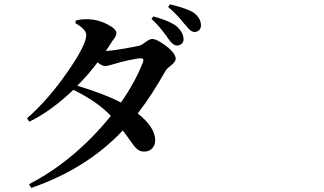

<svg xmlns="http://www.w3.org/2000/svg" viewBox="-20 -832 1540 914"><path d="M128.9 62.5 118.2 44.9Q335 -67.4 507.8 -280.3Q442.4 -349.6 329.1 -404.3Q222.7 -302.7 120.1 -252.9L108.4 -268.6Q209 -356.4 301.8 -490.2Q390.6 -618.2 390.6 -665Q390.6 -692.4 338.9 -721.7L340.8 -734.4Q372.1 -742.2 404.3 -740.2Q449.2 -738.3 492.2 -715.8Q534.2 -693.4 534.2 -674.8Q534.2 -662.1 521.5 -645.5Q512.7 -634.8 507.8 -626Q498 -609.4 483.4 -588.9Q512.7 -590.8 571.3 -600.6Q627.9 -610.4 645.5 -615.2Q655.3 -618.2 671.9 -630.9Q692.4 -646.5 704.1 -646.5Q726.6 -646.5 770.5 -613.3Q816.4 -578.1 816.4 -551.8Q816.4 -538.1 792 -518.6Q772.5 -503.9 767.6 -494.1Q702.1 -377.9 635.7 -292Q715.8 -228.5 718.8 -168Q719.7 -142.6 705.1 -126.5Q690.4 -110.4 668 -110.4Q646.5 -109.4 630.9 -124Q619.1 -133.8 593.8 -170.9Q576.2 -196.3 564.5 -210.9Q392.6 -28.3 128.9 62.5ZM555.7 -343.8Q625 -443.4 661.1 -537.1Q667 -554.7 649.4 -554.7Q631.8 -553.7 590.8 -544.9Q549.8 -536.1 530.3 -529.3Q526.4 -528.3 519.5 -526.4Q493.2 -517.6 479.5 -517.6Q466.8 -517.6 444.3 -535.2Q402.3 -478.5 347.7 -423.8Q478.5 -384.8 555.7 -343.8ZM822.3 -615.2Q803.7 -615.2 780.3 -648.4Q777.3 -652.3 772.5 -660.2Q737.3 -709 701.2 -742.2L710 -753.9Q794.9 -730.5 825.2 -703.1Q852.5 -675.8 853.5 -648.4Q855.5 -634.8 846.7 -625.5Q837.9 -616.2 822.3 -615.2ZM907.2 -679.7Q895.5 -679.7 883.8 -689.5Q877 -695.3 860.4 -715.8Q859.4 -716.8 857.4 -718.8Q825.2 -760.7 780.3 -798.8L789.1 -811.5Q873 -791 902.3 -771.5Q935.5 -746.1 936.5 -713.9Q937.5 -699.2 929.2 -689.9Q920.9 -680.7 907.2 -679.7Z"/></svg>

Font: Bpmf GenRyu Min B
Style: B
Weight: 700
Foundry: But Ko
Version: Version 1.320